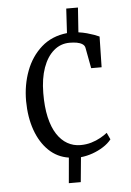

<svg xmlns="http://www.w3.org/2000/svg" viewBox="-56 -722 606 889"><g transform="rotate(-5 247.0 -277.0)"><path d="M63.5 -270Q63.5 -345 87.8 -409.5Q112 -474 160.2 -516.8Q208.5 -559.5 279.5 -567L286 -680.5H340.5L332.5 -566Q354 -563 372 -558Q390 -553 404.5 -547.8Q419 -542.5 428.5 -538L425.5 -395.5H377L359 -491.5Q357 -502.5 346.8 -509.2Q336.5 -516 321 -518.8Q305.5 -521.5 287.5 -521.5Q245.5 -521.5 213.8 -494.2Q182 -467 164.2 -417.2Q146.5 -367.5 146 -300Q145.5 -235.5 156.5 -187.5Q167.5 -139.5 188 -108Q208.5 -76.5 236.2 -60.8Q264 -45 297 -45Q324 -45 347.5 -52Q371 -59 390.2 -69.8Q409.5 -80.5 422.5 -91L437 -59.5Q422 -40.5 398.8 -25.8Q375.5 -11 348.8 -1.5Q322 8 294 11L283 126H227.5L238 8Q184.5 0 145.5 -37.5Q106.5 -75 85.2 -134.8Q64 -194.5 63.5 -270Z"/></g></svg>

Font: Merriweather 24pt SemiCondensed Light
Style: Regular
Weight: 300
Width: 4
Designer: Eben Sorkin
Foundry: Eben Sorkin
Version: Version 2.100